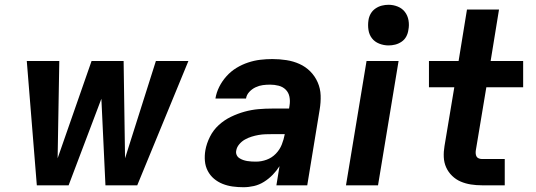

<svg xmlns="http://www.w3.org/2000/svg" viewBox="-20 -775 2240 803"><path d="M267 0H134L92 -520H228L221 -113L363 -520H497L503 -113L632 -520H768L554 0H421L404 -362Z M998 8Q975 8 953 5Q931 2 911 -6Q891 -14 875 -27.5Q859 -41 849 -60Q839 -79 837 -101.5Q835 -124 839 -147Q844 -175 858 -203Q872 -231 895 -252Q918 -273 946 -286.5Q974 -300 1003 -308Q1032 -316 1061 -318.5Q1090 -321 1119 -321H1189L1191 -334Q1194 -353 1190.5 -370.5Q1187 -388 1175 -400Q1163 -412 1145.5 -416.5Q1128 -421 1110 -421Q1094 -421 1079 -419Q1064 -417 1049 -410Q1034 -403 1022.5 -390.5Q1011 -378 1009 -363H881Q885 -388 897 -412Q909 -436 927.5 -456.5Q946 -477 969 -491Q992 -505 1017.5 -513.5Q1043 -522 1068.5 -525Q1094 -528 1119 -528Q1149 -528 1178 -523.5Q1207 -519 1232.5 -507.5Q1258 -496 1277.5 -476.5Q1297 -457 1308.5 -431Q1320 -405 1321 -376Q1322 -347 1317 -317L1265 0H1136L1149 -80Q1137 -61 1120.5 -44Q1104 -27 1084 -14.5Q1064 -2 1042 3Q1020 8 998 8ZM1051 -99Q1073 -99 1095 -107Q1117 -115 1133.5 -132Q1150 -149 1158.5 -170.5Q1167 -192 1171 -214H1119Q1104 -214 1090 -213.5Q1076 -213 1061.5 -210.5Q1047 -208 1032.5 -203.5Q1018 -199 1004.5 -191.5Q991 -184 980.5 -171.5Q970 -159 968 -145Q966 -136 969.5 -127.5Q973 -119 980.5 -114Q988 -109 996.5 -106Q1005 -103 1014 -101.5Q1023 -100 1032.5 -99.5Q1042 -99 1051 -99Z M1427 0 1513 -520H1647L1561 0ZM1605 -585Q1585 -585 1566 -592.5Q1547 -600 1535.5 -615Q1524 -630 1521 -650Q1518 -670 1521 -690Q1523 -705 1530.5 -718Q1538 -731 1550.5 -739.5Q1563 -748 1577 -751.5Q1591 -755 1605 -755Q1625 -755 1643.5 -747.5Q1662 -740 1673.5 -725Q1685 -710 1688.5 -690Q1692 -670 1688 -650Q1686 -635 1679 -622Q1672 -609 1659.5 -600.5Q1647 -592 1633 -588.5Q1619 -585 1605 -585Z M1996 0Q1972 0 1949.5 -3.5Q1927 -7 1907 -15.5Q1887 -24 1871 -39.5Q1855 -55 1846 -75Q1837 -95 1836 -118Q1835 -141 1839 -164L1880 -410H1774V-520H1898L1933 -735H2067L2032 -520H2168V-410H2014L1970 -146Q1969 -140 1969.5 -133Q1970 -126 1973 -120.5Q1976 -115 1982.5 -112.5Q1989 -110 1995 -110H2091V0Z"/></svg>

Font: Iosevka Aile Extrabold
Style: Italic
Weight: 800
Italic angle: -9°
Designer: Belleve Invis
Foundry: Belleve Invis
Version: Version 31.1.0; ttfautohint (v1.8.4)